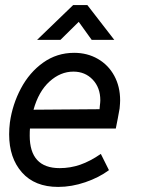

<svg xmlns="http://www.w3.org/2000/svg" viewBox="-20 -725 561 756"><path d="M97 -191Q97 -63 215 -63Q257 -63 296 -76.5Q335 -90 377 -119L409 -55Q370 -26 316 -7.5Q262 11 209 11Q117 11 66.5 -46Q16 -103 16 -196Q16 -219 19 -243Q29 -314 62.5 -377Q96 -440 150 -478.5Q204 -517 272 -517Q324 -517 365.5 -493Q407 -469 430 -426.5Q453 -384 453 -330Q453 -320 451 -298Q444 -258 436 -219H98Q97 -210 97 -191ZM372 -295 373 -307Q375 -323 375 -330Q375 -380 345 -411.5Q315 -443 269 -443Q218 -443 175 -404Q132 -365 112 -293ZM268 -705H324L430 -568H341L290 -639L218 -568H126Z"/></svg>

Font: Bellota Text
Style: Bold Italic
Weight: 700
Italic angle: -7.5°
Designer: Kemie Guaida
Foundry: Kemie Guaida
Version: Version 4.001